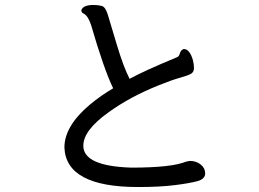

<svg xmlns="http://www.w3.org/2000/svg" viewBox="-20 -746 1040 772"><path d="M535 6Q245 6 239 -153Q239 -239 341 -325Q387 -363 435 -391Q398 -467 346 -646Q334 -682 317 -691Q307 -695 307 -705Q314 -726 356 -726Q375 -726 389.5 -722Q404 -718 413.5 -687Q423 -656 449.5 -567Q476 -478 501 -429Q559 -461 692 -516Q700 -519 703.5 -532Q707 -545 719 -549Q743 -549 756 -503Q760 -486 760 -473Q760 -457 749 -450Q738 -443 704 -433.5Q670 -424 618 -403Q501 -356 416 -294Q315 -222 315 -160Q315 -78 508 -72Q670 -72 728 -96L743 -99Q769 -99 787 -84.5Q805 -70 805 -49Q805 -26 773.5 -17.5Q742 -9 682 -1.5Q622 6 535 6Z"/></svg>

Font: LXGW WenKai Mono Medium
Style: Regular
Weight: 500
Monospace: yes
Designer: LXGW / Fontworks Inc.
Foundry: LXGW / Fontworks Inc.
Version: Version 1.520; June 14, 2025